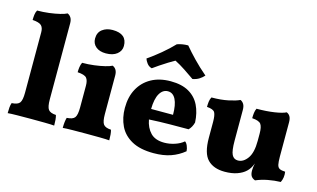

<svg xmlns="http://www.w3.org/2000/svg" viewBox="-87 -973 2042 1236"><g transform="rotate(15 934.0 -355.0)"><path d="M24 3Q24 -18 25.5 -35.5Q27 -53 32 -66Q72 -68 85 -85.5Q98 -103 98 -153V-556Q98 -586 83 -600.5Q68 -615 24 -618Q24 -635 26 -652.5Q28 -670 36 -684Q76 -684 115.5 -689Q155 -694 185.5 -701.5Q216 -709 231 -717Q245 -711 254 -697Q263 -683 263 -659V-153Q263 -103 276 -85.5Q289 -68 327 -66Q331 -53 332.5 -35Q334 -17 334 3Q313 1 269 0.5Q225 0 179 0Q133 0 88.5 0.5Q44 1 24 3Z M391 3Q391 -18 393 -35.5Q395 -53 399 -66Q439 -68 452 -85.5Q465 -103 465 -153V-298Q465 -333 451.5 -349Q438 -365 391 -368Q391 -385 393.5 -402.5Q396 -420 403 -434Q444 -434 483 -439Q522 -444 552.5 -451.5Q583 -459 598 -467Q613 -461 621.5 -447Q630 -433 630 -409V-153Q630 -103 643 -85.5Q656 -68 694 -66Q698 -53 699.5 -35Q701 -17 701 3Q681 1 636.5 0.5Q592 0 546 0Q501 0 456 0.5Q411 1 391 3ZM534 -532Q492 -532 467.5 -552.5Q443 -573 443 -607Q443 -647 470.5 -668Q498 -689 539 -689Q635 -689 635 -608Q635 -575 608 -553.5Q581 -532 534 -532Z M997 9Q907 9 851 -22Q795 -53 769.5 -106Q744 -159 744 -225Q744 -299 773.5 -353Q803 -407 857 -437Q911 -467 986 -467Q1060 -467 1107.5 -439.5Q1155 -412 1178.5 -363.5Q1202 -315 1205 -251Q1197 -219 1176 -198Q1126 -198 1054 -197.5Q982 -197 913 -193Q923 -139 954.5 -106.5Q986 -74 1046 -74Q1081 -74 1116 -85.5Q1151 -97 1174 -117Q1184 -111 1191.5 -93.5Q1199 -76 1200 -58Q1160 -25 1111 -8Q1062 9 997 9ZM985 -400Q951 -400 930.5 -365Q910 -330 909 -262H1055Q1055 -329 1037 -364.5Q1019 -400 985 -400ZM845 -516Q825 -521 812.5 -537.5Q800 -554 796 -568Q837 -596 882 -633.5Q927 -671 961 -707Q995 -719 1034 -719Q1064 -683 1103 -642.5Q1142 -602 1191 -560Q1178 -545 1160 -533.5Q1142 -522 1116 -517Q1086 -538 1050 -562Q1014 -586 980 -603Q963 -594 937.5 -578Q912 -562 886.5 -545Q861 -528 845 -516Z M1470 6Q1396 6 1356 -35Q1316 -76 1316 -179V-284Q1316 -329 1306 -347Q1296 -365 1253 -368Q1253 -385 1255 -402.5Q1257 -420 1265 -434Q1328 -434 1377 -444.5Q1426 -455 1450 -467Q1464 -461 1472.5 -447Q1481 -433 1481 -408V-204Q1481 -137 1493.5 -111.5Q1506 -86 1534 -86Q1570 -86 1597.5 -124Q1625 -162 1625 -241V-289Q1625 -334 1612 -352Q1599 -370 1553 -373Q1553 -390 1555 -407.5Q1557 -425 1564 -439Q1630 -439 1682.5 -447Q1735 -455 1758 -467Q1773 -461 1781 -447Q1789 -433 1789 -408V-181Q1789 -145 1793 -127Q1797 -109 1809.5 -102.5Q1822 -96 1847 -95Q1850 -76 1847.5 -58Q1845 -40 1837 -24Q1796 -23 1753.5 -15Q1711 -7 1674 9Q1655 2 1647 -11Q1639 -24 1639 -48Q1639 -68 1645 -96Q1632 -60 1609 -39Q1588 -19 1553 -6.5Q1518 6 1470 6Z"/></g></svg>

Font: Vollkorn ExtraBold
Style: Regular
Weight: 800
Designer: Friedrich Althausen
Foundry: Friedrich Althausen
Version: Version 5.000; ttfautohint (v1.8.3)